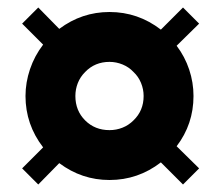

<svg xmlns="http://www.w3.org/2000/svg" viewBox="-20 -515 590 512"><path d="M496 -259Q496 -184 451 -125L511 -66L468 -23L409 -82Q348 -35 272 -35Q198 -35 138 -80L82 -23L39 -66L95 -122Q48 -183 48 -259Q48 -295 60 -330.5Q72 -366 95 -396L39 -452L82 -495L138 -438Q198 -483 272 -483Q348 -483 409 -436L468 -495L511 -452L451 -393Q473 -364 484.5 -329.5Q496 -295 496 -259ZM363 -259Q363 -277 356 -294Q349 -311 336 -323Q324 -336 307 -343Q290 -350 272 -350Q233 -350 207 -323Q194 -310 187.5 -293.5Q181 -277 181 -259Q181 -220 207 -194Q233 -168 272 -168Q290 -168 306.5 -174.5Q323 -181 336 -194Q363 -220 363 -259Z"/></svg>

Font: Cairo Black
Style: Regular
Weight: 900
Designer: Mohamed Gaber, Accademia di Belle Arti di Urbino and others
Foundry: Kief Type Foundry, Accademia di Belle Arti di Urbino and others
Version: Version 3.011